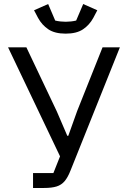

<svg xmlns="http://www.w3.org/2000/svg" viewBox="-20 -933 635 953"><path d="M144 0V-74H245L278 -157L20 -698H111L262 -380L314 -259H319L363 -382L489 -698H575L331 -89Q317 -53 301 -34Q285 -15 261 -7.5Q237 0 199 0ZM306 -766Q252 -766 220 -787.5Q188 -809 169 -844L149 -882L219 -913L254 -831Q266 -828 280 -826.5Q294 -825 306 -825Q318 -825 332 -826.5Q346 -828 358 -831L393 -913L463 -882L443 -844Q424 -809 392 -787.5Q360 -766 306 -766Z"/></svg>

Font: IBM Plex Sans Var
Style: Regular
Weight: 400
Designer: Mike Abbink, Paul van der Laan, Pieter van Rosmalen
Foundry: Bold Monday
Version: Version 3.000